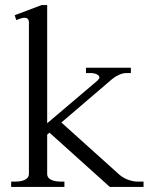

<svg xmlns="http://www.w3.org/2000/svg" viewBox="-20 -737 599 757"><path d="M546 -21V0H413L175 -214L166 -206V-51Q166 -36 181 -28.5Q196 -21 219 -21H234V0H24V-21H40Q64 -21 79 -28.5Q94 -36 94 -51V-649Q94 -667 76 -667Q67 -667 44 -658L38 -677L144 -717H166V-251L364 -419Q372 -427 372 -432Q372 -439 361.5 -444Q351 -449 337 -449H319V-470H496V-449H478Q465 -449 450 -442.5Q435 -436 423 -426L222 -254L451 -48Q466 -35 486 -28Q506 -21 520 -21Z"/></svg>

Font: Taviraj Light
Style: Regular
Weight: 300
Designer: Katatrad Team
Foundry: CadsonDemak
Version: Version 1.001